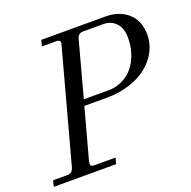

<svg xmlns="http://www.w3.org/2000/svg" viewBox="-136 -836 953 960"><g transform="rotate(-20 340.0 -356.0)"><path d="M-10 0 -2 -32H74Q100 -32 108 -59L269 -653Q274 -666 269.5 -673Q265 -680 250 -680H174L183 -712H524Q598 -712 644 -670.5Q690 -629 690 -554Q690 -510 669 -469Q648 -428 610.5 -397Q573 -366 516.5 -347Q460 -328 394 -328H272L199 -59Q196 -43 200 -37.5Q204 -32 218 -32H330L322 0ZM281 -360H415Q454 -360 491 -379Q528 -398 552 -432Q572 -460 583 -497Q594 -534 594 -572Q594 -626 567.5 -653Q541 -680 502 -680H394Q367 -680 360 -653Z"/></g></svg>

Font: Old Standard TT
Style: Italic
Weight: 400
Italic angle: -15.2°
Designer: Alexey Kryukov <alexios@thessalonica.org.ru>
Version: Version 2.2